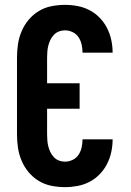

<svg xmlns="http://www.w3.org/2000/svg" viewBox="-20 -763 540 791"><path d="M248 8Q220 8 192 2.5Q164 -3 140 -17.5Q116 -32 98 -53.5Q80 -75 69 -101Q58 -127 54 -154.5Q50 -182 50 -210V-525Q50 -553 54 -580.5Q58 -608 69 -634Q80 -660 98 -681.5Q116 -703 140 -717.5Q164 -732 192 -737.5Q220 -743 248 -743Q274 -743 300 -738Q326 -733 349 -721Q372 -709 390.5 -690Q409 -671 421 -647.5Q433 -624 438.5 -598Q444 -572 444 -546H320Q320 -562 316.5 -578.5Q313 -595 304 -609Q295 -623 279.5 -630.5Q264 -638 248 -638Q235 -638 223 -633.5Q211 -629 202 -619.5Q193 -610 187.5 -598.5Q182 -587 179 -575Q176 -563 175 -550Q174 -537 174 -525V-420H308V-315H174V-210Q174 -198 175 -185Q176 -172 179 -160Q182 -148 187.5 -136.5Q193 -125 202 -115.5Q211 -106 223 -101.5Q235 -97 248 -97Q264 -97 279.5 -104.5Q295 -112 304 -126Q313 -140 316.5 -156.5Q320 -173 320 -189H444Q444 -163 438.5 -137Q433 -111 421 -87.5Q409 -64 390.5 -45Q372 -26 349 -14Q326 -2 300 3Q274 8 248 8Z"/></svg>

Font: Iosevka SS18 Extrabold
Style: Regular
Weight: 800
Monospace: yes
Designer: Belleve Invis
Foundry: Belleve Invis
Version: Version 25.1.1; ttfautohint (v1.8.4)